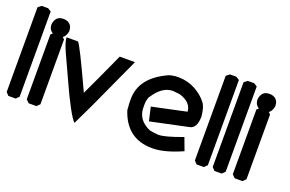

<svg xmlns="http://www.w3.org/2000/svg" viewBox="-96 -774 1574 1042"><g transform="rotate(20 690.5 -253.0)"><path d="M-3 -521H34L53 -509V-17L36 0H-6L-22 -17V-506Z M140 -495Q163 -492 173.5 -478.5Q184 -465 184 -448V-439Q174 -393 132 -393Q81 -400 81 -446Q88 -495 130 -495ZM111 -407H156L173 -391V-17L156 0H111L94 -17V-391Z M248 -407Q263 -395 373 -156Q390 -191 418.5 -253Q447 -315 489 -407H577L439 -106L381 15Q365 0 335.5 -54.5Q306 -109 271 -187Q231 -272 206.5 -327Q182 -382 182 -407Z M829 -411Q880 -411 924.5 -387Q969 -363 996 -327Q1004 -316 1009 -298.5Q1014 -281 1017 -255Q1017 -183 974 -177L758 -131L740 -210L937 -252Q936 -279 917 -298Q898 -317 864 -327L823 -331Q762 -330 715 -256V-259Q709 -246 706.5 -234Q704 -222 704 -212V-192Q704 -120 779 -87Q794 -84 807.5 -82Q821 -80 830 -80Q850 -80 883 -89Q916 -98 968 -117L995 -45Q946 -23 903 -11.5Q860 0 824 0Q675 0 627 -148L624 -191V-212Q624 -336 773 -403Q797 -411 824 -411Z M1084 -521H1121L1140 -509V-17L1123 0H1081L1065 -17V-506Z M1187 -521H1224L1243 -509V-17L1226 0H1184L1168 -17V-506Z M1330 -495Q1353 -492 1363.5 -478.5Q1374 -465 1374 -448V-439Q1364 -393 1322 -393Q1271 -400 1271 -446Q1278 -495 1320 -495ZM1301 -407H1346L1363 -391V-17L1346 0H1301L1284 -17V-391Z"/></g></svg>

Font: Ekushey Kolom
Style: Bold
Weight: 700
Designer: Al Mamun Sumon
Foundry: Al Mamun Sumon
Version: Version 1.0